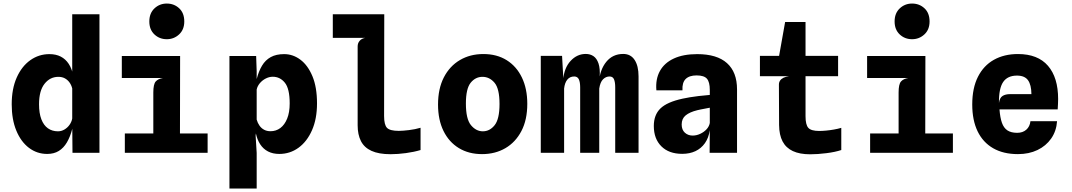

<svg xmlns="http://www.w3.org/2000/svg" viewBox="-20 -861 6040 1082"><path d="M246 6.5Q188.5 6.5 143.2 -27.8Q98 -62 72 -124.8Q46 -187.5 46 -273Q46 -360.5 74.2 -424Q102.5 -487.5 150.8 -521.8Q199 -556 258.5 -556Q295.5 -556 322.5 -542Q349.5 -528 367 -501.5Q384.5 -475 392 -438L409.5 -392L387 -362.5Q382 -382.5 371.2 -397Q360.5 -411.5 345 -419.8Q329.5 -428 309 -428Q262 -428 231 -388.8Q200 -349.5 200 -273.5Q200 -223 213 -189Q226 -155 250 -138Q274 -121 306.5 -121Q326 -121 343 -131Q360 -141 371.8 -157.5Q383.5 -174 387 -193L392.5 -171L387 -134Q375.5 -90 357 -58.5Q338.5 -27 311.2 -10.2Q284 6.5 246 6.5ZM388.5 0 387 -174V-780.5H540.5V0Z M844 -15V-339.5Q844 -386.5 857.5 -401.8Q871 -417 898.5 -421.5L844 -460.5V-487.5L995 -545.5L994 -15ZM683.5 0V-109H1150V0ZM666.5 -421.5V-545.5H995L972.5 -421.5ZM920 -640Q879 -640 850.2 -667Q821.5 -694 821.5 -740Q821.5 -786.5 850.5 -813.8Q879.5 -841 920 -841Q961 -841 989.8 -814.2Q1018.5 -787.5 1018.5 -740Q1018.5 -694 989.2 -667Q960 -640 920 -640Z M1273 201.5V-545.5H1423.5L1426.5 -459V-144L1420.5 -96.5L1426.5 0.5V201.5ZM1581.5 -556Q1631 -556 1673 -524.5Q1715 -493 1740.8 -431.2Q1766.5 -369.5 1766.5 -278.5Q1766.5 -191 1738.2 -127Q1710 -63 1662 -28.2Q1614 6.5 1554 6.5Q1517.5 6.5 1490.5 -7.5Q1463.5 -21.5 1446.2 -48Q1429 -74.5 1421.5 -111.5L1404 -157.5L1426.5 -187Q1432 -167.5 1442.5 -152.8Q1453 -138 1468.5 -129.8Q1484 -121.5 1504.5 -121.5Q1535.5 -121.5 1559.8 -139.5Q1584 -157.5 1598.2 -192.5Q1612.5 -227.5 1612.5 -278Q1612.5 -361.5 1585.2 -395Q1558 -428.5 1517 -428.5Q1497 -428.5 1477.5 -418.5Q1458 -408.5 1444.2 -392Q1430.5 -375.5 1426.5 -356.5L1421 -378.5L1426.5 -415.5Q1438 -460 1456.8 -491.2Q1475.5 -522.5 1505.8 -539.2Q1536 -556 1581.5 -556Z M2181 8Q2114.5 8 2073.5 -10.8Q2032.5 -29.5 2014 -66Q1995.5 -102.5 1995.5 -154.5V-599Q1995.5 -618 2006.8 -631Q2018 -644 2037.5 -647.5H1855.5V-780.5H2145.5L2144.5 -207.5Q2144.5 -157.5 2161 -140.5Q2177.5 -123.5 2227 -123.5Q2249.5 -123.5 2284.5 -127.8Q2319.5 -132 2350 -141V-15.5Q2313.5 -4.5 2267.5 1.8Q2221.5 8 2181 8Z M2696.5 7.5Q2621.5 7.5 2565.8 -26.5Q2510 -60.5 2479.2 -123.2Q2448.5 -186 2448.5 -271.5Q2448.5 -361 2481.2 -424.8Q2514 -488.5 2571.8 -522.5Q2629.5 -556.5 2704 -556.5Q2780 -556.5 2835.5 -521.8Q2891 -487 2921.2 -424Q2951.5 -361 2951.5 -276Q2951.5 -186 2918.5 -122.8Q2885.5 -59.5 2828 -26Q2770.5 7.5 2696.5 7.5ZM2701 -121Q2740 -121 2767.5 -155.5Q2795 -190 2795 -275Q2795 -361.5 2766.8 -394.8Q2738.5 -428 2699 -428Q2659.5 -428 2632.5 -394.8Q2605.5 -361.5 2605.5 -277.5Q2605.5 -190 2634.2 -155.5Q2663 -121 2701 -121Z M3027.5 0V-546H3147.5L3156.5 -385L3153.5 -411.5Q3159.5 -479 3195.8 -518Q3232 -557 3281 -557Q3306 -557 3324.5 -544.5Q3343 -532 3352.8 -503.5Q3362.5 -475 3359.5 -427L3357 -375V0H3249.5V-368.5Q3249.5 -398 3242 -414Q3234.5 -430 3216 -430Q3191.5 -430 3177 -412.2Q3162.5 -394.5 3159 -362V0ZM3447 0V-368.5Q3447 -398 3440.2 -414Q3433.5 -430 3415 -430Q3394.5 -430 3378.5 -414.2Q3362.5 -398.5 3357 -362L3336 -355L3354.5 -394Q3360.5 -468.5 3396.8 -512.8Q3433 -557 3492 -557Q3534 -557 3556.2 -523.5Q3578.5 -490 3578.5 -430.5V0Z M3824.5 6Q3749.5 6 3707 -36.5Q3664.5 -79 3664.5 -151Q3664.5 -213.5 3701.8 -249.8Q3739 -286 3826.5 -305Q3845.5 -309 3867.5 -312.8Q3889.5 -316.5 3917.2 -319.8Q3945 -323 3980 -326V-354Q3980 -398.5 3964 -417.2Q3948 -436 3905.5 -436Q3864.5 -436 3844 -415.8Q3823.5 -395.5 3826 -352H3679Q3673.5 -415 3698.8 -460.8Q3724 -506.5 3777.2 -531.2Q3830.5 -556 3909 -556Q4020.5 -556 4077 -505.2Q4133.5 -454.5 4133.5 -357V0H3979L3980 -127.5Q3973.5 -84 3952.5 -54.2Q3931.5 -24.5 3899 -9.2Q3866.5 6 3824.5 6ZM3883.5 -97Q3905 -97 3926 -106.8Q3947 -116.5 3961.8 -132.5Q3976.5 -148.5 3980 -168V-254Q3967.5 -251.5 3954 -249Q3940.5 -246.5 3929 -244.2Q3917.5 -242 3910 -240Q3867 -229.5 3844.2 -211Q3821.5 -192.5 3821.5 -159.5Q3821.5 -129.5 3839.5 -113.2Q3857.5 -97 3883.5 -97Z M4545.5 8.5Q4487 8.5 4448.2 -9.5Q4409.5 -27.5 4390.2 -64Q4371 -100.5 4370.5 -156.5L4369.5 -384.5Q4369.5 -397 4376 -406.8Q4382.5 -416.5 4395.2 -422.8Q4408 -429 4426 -431.5L4369.5 -524V-540.5L4404.5 -737H4519.5V-206Q4519.5 -158 4535.2 -140.5Q4551 -123 4596.5 -123Q4613.5 -123 4635.2 -125Q4657 -127 4679.5 -131Q4702 -135 4721 -140.5V-15.5Q4686.5 -4 4637 2.2Q4587.5 8.5 4545.5 8.5ZM4262.5 -431.5V-546H4703V-431.5Z M5044 -15V-339.5Q5044 -386.5 5057.5 -401.8Q5071 -417 5098.5 -421.5L5044 -460.5V-487.5L5195 -545.5L5194 -15ZM4883.5 0V-109H5350V0ZM4866.5 -421.5V-545.5H5195L5172.5 -421.5ZM5120 -640Q5079 -640 5050.2 -667Q5021.5 -694 5021.5 -740Q5021.5 -786.5 5050.5 -813.8Q5079.5 -841 5120 -841Q5161 -841 5189.8 -814.2Q5218.5 -787.5 5218.5 -740Q5218.5 -694 5189.2 -667Q5160 -640 5120 -640Z M5716.5 7.5Q5634.5 7.5 5577 -25.5Q5519.5 -58.5 5489.2 -121Q5459 -183.5 5459 -272Q5459 -364.5 5491 -428Q5523 -491.5 5581 -524Q5639 -556.5 5716.5 -556.5Q5828.5 -556.5 5885.8 -490.2Q5943 -424 5943 -303Q5943 -289.5 5942.2 -275Q5941.5 -260.5 5940.5 -244.5H5612.5Q5616 -198.5 5626.2 -169.2Q5636.5 -140 5657.2 -126.2Q5678 -112.5 5712.5 -112.5Q5743.5 -112.5 5763.5 -130Q5783.5 -147.5 5787 -178H5937Q5933 -122 5903.8 -80.2Q5874.5 -38.5 5826.5 -15.5Q5778.5 7.5 5716.5 7.5ZM5609.5 -280.5Q5613.5 -310 5629.8 -320.2Q5646 -330.5 5671.5 -330.5H5792.5Q5792 -383 5773.2 -409Q5754.5 -435 5711 -435Q5658 -435 5633.2 -398.8Q5608.5 -362.5 5609.5 -280.5Z"/></svg>

Font: Spline Sans Mono
Style: Bold
Weight: 700
Designer: Eben Sorkin, Mirko Velimirovic
Foundry: Sorkin Type
Version: Version 1.004